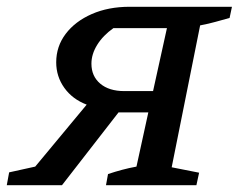

<svg xmlns="http://www.w3.org/2000/svg" viewBox="-50 -547 705 567"><path d="M-30 0 -23 -38 54 -55 206 -238Q164 -254 140 -287.5Q116 -321 116 -363Q116 -410 144 -447Q172 -484 221 -505.5Q270 -527 333 -527H635L628 -494Q606 -488 586.5 -482.5Q567 -477 541 -472L457 -53L538 -37L530 0H263L269 -33Q290 -40 310.5 -45.5Q331 -51 353 -55L388 -215H300L133 0ZM317 -278H402L443 -464H285Q254 -442 237 -414.5Q220 -387 220 -359Q220 -322 246 -300Q272 -278 317 -278Z"/></svg>

Font: Piazzolla SC Medium
Style: Italic
Weight: 500
Italic angle: -11.3°
Designer: Juan Pablo del Peral
Foundry: Huerta Tipografica
Version: Version 1.330